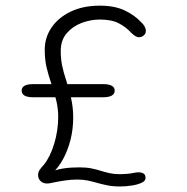

<svg xmlns="http://www.w3.org/2000/svg" viewBox="-20 -646 659 678"><path d="M403 12.5Q379 12.5 359.2 8.5Q339.5 4.5 322 -0.5Q305 -5.5 288.2 -8.8Q271.5 -12 252.5 -12Q231 -12 206.2 -8.2Q181.5 -4.5 164 -0.5Q153.5 2 146.5 2Q131.5 2 123 -6.8Q114.5 -15.5 114.5 -28Q114.5 -38.5 121 -47.5Q127.5 -56.5 135.5 -65Q157.5 -92.5 171.5 -138.8Q185.5 -185 185.5 -233.5Q185.5 -264 178.2 -293.2Q171 -322.5 161 -351Q150.5 -382 144.2 -409.2Q138 -436.5 138 -470.5Q138 -513.5 162 -548.8Q186 -584 229.8 -605Q273.5 -626 332.5 -626Q385 -626 420.2 -609.2Q455.5 -592.5 478 -568Q486 -561 490.5 -552.8Q495 -544.5 495 -536.5Q495 -526.5 487.2 -520.5Q479.5 -514.5 471 -514.5Q464 -514.5 456.8 -519.2Q449.5 -524 441.5 -532Q426 -549.5 400.5 -563.2Q375 -577 332.5 -577Q300 -577 268.2 -565Q236.5 -553 215.5 -528.5Q194.5 -504 194.5 -466Q194.5 -439 199.2 -415.2Q204 -391.5 213.5 -363Q223.5 -332.5 231 -299.5Q238.5 -266.5 238.5 -231Q238.5 -190 229 -152.5Q219.5 -115 203.2 -85Q187 -55 166.5 -36.5L163 -40.5Q182.5 -48 206 -51.5Q229.5 -55 261.5 -55Q285 -55 303.5 -51.2Q322 -47.5 338.5 -42Q353.5 -37.5 368.5 -34.2Q383.5 -31 400.5 -31Q414.5 -31 427.2 -32Q440 -33 450 -35Q460.5 -37.5 469.5 -37.5Q480.5 -37.5 487.2 -33Q494 -28.5 494 -17.5Q494 -7 480 -0.5Q466 6 445.2 9.2Q424.5 12.5 403 12.5ZM98 -302.5Q56.5 -302.5 56.5 -326Q56.5 -349 98 -349H343Q385 -349 385 -326Q385 -302.5 343 -302.5Z"/></svg>

Font: Sono Monospace Light
Style: Regular
Weight: 300
Version: Version 2.112